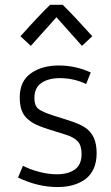

<svg xmlns="http://www.w3.org/2000/svg" viewBox="-20 -754 449 779"><path d="M209 -684.1 105 -567.9 63 -606.9Q138.7 -691.4 183.1 -734.4H234.4Q278.8 -691.4 354.5 -606.9L312.5 -567.9ZM73.2 -81.5Q97.7 -67.9 136.5 -57.4Q175.3 -46.9 210.9 -46.9Q255.9 -46.9 283.4 -66.2Q311 -85.4 311 -129.4Q311 -163.6 295.4 -180.4Q279.8 -197.3 247.1 -207.5L173.8 -230.5Q144.5 -239.7 125.7 -248.8Q106.9 -257.8 90.8 -272.2Q74.7 -286.6 67.4 -307.9Q60.1 -329.1 60.1 -358.9Q60.1 -424.3 105 -456.3Q149.9 -488.3 218.3 -488.3Q286.6 -488.3 348.1 -460L329.6 -413.1Q279.3 -437 222.7 -437Q177.2 -437 148.4 -417.7Q119.6 -398.4 119.6 -356.4Q119.6 -325.2 135.5 -312.5Q151.4 -299.8 192.4 -286.6L264.2 -263.7Q303.7 -251 325.9 -236.1Q348.1 -221.2 360.1 -196Q372.1 -170.9 372.1 -132.3Q372.1 -95.7 359.4 -68.4Q346.7 -41 324 -25.4Q301.3 -9.8 273.9 -2.4Q246.6 4.9 213.9 4.9Q132.8 4.9 53.2 -33.7Z"/></svg>

Font: Anaheim
Style: Regular
Weight: 400
Designer: vernon adams
Foundry: vernon adams
Version: Version 1.002; ttfautohint (v0.93.5-3d13) -l 8 -r 50 -G 200 